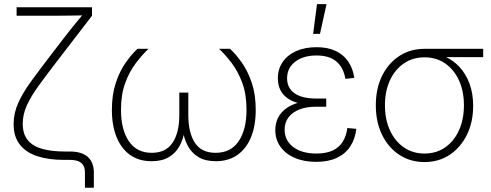

<svg xmlns="http://www.w3.org/2000/svg" viewBox="-20 -762 2342 915"><path d="M384.8 132.8V61Q384.8 40 377.2 26.6Q369.6 13.2 353.8 6.6Q337.9 0 312 0H284.7Q213.4 0 159.4 -17.1Q105.5 -34.2 75.2 -72Q44.9 -109.9 44.9 -170.4Q44.9 -222.7 67.1 -272Q89.4 -321.3 129.4 -376Q169.4 -430.7 221.7 -499L293 -591.8Q309.1 -612.3 324.5 -631.6Q339.8 -650.9 355 -668.9Q370.1 -687 384.8 -704.6L386.7 -689Q369.6 -688.5 351.8 -688.2Q334 -688 315.9 -687.7Q297.9 -687.5 280 -687.3Q262.2 -687 244.6 -687H59.1V-727.5H418.5V-687L252.9 -471.7Q202.1 -405.8 165.3 -355Q128.4 -304.2 108.4 -260.7Q88.4 -217.3 88.4 -172.4Q88.4 -122.6 112.8 -93.5Q137.2 -64.5 182.4 -52.2Q227.5 -40 288.6 -40H312.5Q368.7 -40 397.9 -14.6Q427.2 10.7 427.2 60.5V132.8Z M702.6 6.3Q642.6 6.3 600.3 -23.4Q558.1 -53.2 535.6 -108.4Q513.2 -163.6 513.2 -238.3Q513.2 -310.5 531.5 -366Q549.8 -421.4 577.9 -461.9Q606 -502.4 635.3 -529.3H687.5Q657.2 -500.5 627.2 -460.9Q597.2 -421.4 576.9 -366.9Q556.6 -312.5 556.6 -238.3Q556.6 -144.5 594 -89.1Q631.3 -33.7 703.1 -33.7Q770 -33.7 802.2 -81.5Q834.5 -129.4 834.5 -213.9V-320.8H877.4V-213.9Q877.4 -129.4 908.9 -81.5Q940.4 -33.7 1007.3 -33.7Q1080.1 -33.7 1117.4 -89.1Q1154.8 -144.5 1154.8 -238.3Q1154.8 -313 1134.5 -367.4Q1114.3 -421.9 1084.2 -461.4Q1054.2 -501 1023.9 -529.3H1076.2Q1105.5 -502.4 1133.5 -462.2Q1161.6 -421.9 1180.2 -366.5Q1198.7 -311 1198.7 -238.3Q1198.7 -163.1 1176.3 -108.2Q1153.8 -53.2 1111.1 -23.4Q1068.4 6.3 1008.3 6.3Q958.5 6.3 925.8 -13.4Q893.1 -33.2 875.2 -66.7Q857.4 -100.1 851.1 -140.6H859.4Q854 -99.6 835.7 -66.2Q817.4 -32.7 784.7 -13.2Q752 6.3 702.6 6.3Z M1486.8 9.3Q1428.2 9.3 1384.3 -9.8Q1340.3 -28.8 1316.2 -63Q1292 -97.2 1292 -142.1Q1292 -175.3 1305.4 -201.4Q1318.8 -227.5 1344.2 -245.8Q1369.6 -264.2 1406.7 -273.7Q1443.8 -283.2 1490.7 -283.2H1534.7V-253.4H1484.9Q1441.4 -253.4 1408 -240.7Q1374.5 -228 1355.5 -203.6Q1336.4 -179.2 1336.4 -143.6Q1336.4 -92.8 1377.4 -61.5Q1418.5 -30.3 1487.8 -30.3Q1534.7 -30.3 1565.7 -44.9Q1596.7 -59.6 1613.5 -86.9Q1630.4 -114.3 1635.3 -151.9L1678.2 -147.9Q1672.4 -99.6 1649.2 -64.2Q1626 -28.8 1585.4 -9.8Q1544.9 9.3 1486.8 9.3ZM1490.7 -260.3Q1443.8 -260.3 1408.7 -268.8Q1373.5 -277.3 1350.3 -293.7Q1327.1 -310.1 1315.7 -334Q1304.2 -357.9 1304.2 -388.7Q1304.2 -433.1 1327.1 -466.6Q1350.1 -500 1391.6 -518.6Q1433.1 -537.1 1488.8 -537.1Q1541 -537.1 1578.6 -519.8Q1616.2 -502.4 1638.9 -469.7Q1661.6 -437 1668.5 -391.1L1626 -386.2Q1617.2 -439.9 1583.3 -468.8Q1549.3 -497.6 1488.8 -497.6Q1424.3 -497.6 1386.2 -467.5Q1348.1 -437.5 1348.1 -388.7Q1348.1 -343.3 1383.1 -317.9Q1418 -292.5 1486.3 -292.5H1534.7V-260.3ZM1472.2 -600.6 1490.7 -742.2H1536.1L1504.9 -600.6Z M2002.9 10.3Q1935.1 10.3 1882.6 -24.4Q1830.1 -59.1 1800.5 -120.1Q1771 -181.2 1771 -260.3Q1771 -339.4 1800.5 -399.9Q1830.1 -460.4 1882.6 -494.9Q1935.1 -529.3 2002.9 -529.3H2282.7V-489.7H2070.3L2002.9 -488.8Q1946.8 -488.8 1904.3 -459.5Q1861.8 -430.2 1838.1 -378.7Q1814.5 -327.1 1814.5 -260.3Q1814.5 -193.4 1838.1 -141.4Q1861.8 -89.4 1904.3 -59.8Q1946.8 -30.3 2002.9 -30.3Q2059.6 -30.3 2101.8 -59.8Q2144 -89.4 2167.5 -141.4Q2190.9 -193.4 2190.9 -260.3Q2190.9 -327.1 2167.5 -378.7Q2144 -430.2 2101.8 -459.5Q2059.6 -488.8 2002.9 -488.8V-512.2Q2053.2 -512.2 2095.5 -494.6Q2137.7 -477.1 2168.9 -443.8Q2200.2 -410.6 2217.5 -363.5Q2234.9 -316.4 2234.9 -257.3Q2234.9 -180.2 2205.1 -119.6Q2175.3 -59.1 2123.3 -24.4Q2071.3 10.3 2002.9 10.3Z"/></svg>

Font: Inter 24pt ExtraLight
Style: Regular
Weight: 250
Designer: Rasmus Andersson
Foundry: rsms
Version: Version 4.001;git-66647c0bb